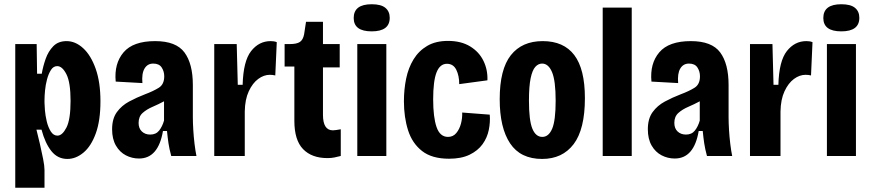

<svg xmlns="http://www.w3.org/2000/svg" viewBox="-20 -736 4111 906"><path d="M52 150V-528H153L155 -388H177Q183 -423 195.5 -458.5Q208 -494 231.5 -518Q255 -542 294 -542Q336 -542 372.5 -508.5Q409 -475 431.5 -411.5Q454 -348 454 -258Q454 -167 432 -106.5Q410 -46 374 -16Q338 14 298 14Q252 14 222.5 -23Q193 -60 176 -124H152Q160 -93 168.5 -56Q177 -19 183.5 14Q190 47 190 66V150ZM251 -96Q274 -96 293.5 -134Q313 -172 313 -260Q313 -347 293.5 -385.5Q274 -424 250 -424Q232 -424 220.5 -406Q209 -388 202 -362Q195 -336 192.5 -309Q190 -282 190 -264V-251Q190 -241 192 -216Q194 -191 200.5 -163.5Q207 -136 219.5 -116Q232 -96 251 -96Z M636 12Q603 12 574 -3Q545 -18 527 -49Q509 -80 509 -126Q509 -176 531.5 -207Q554 -238 589.5 -257Q625 -276 664 -291Q704 -306 729.5 -322Q755 -338 755 -376Q755 -399 743 -417.5Q731 -436 703 -436Q676 -436 662 -412.5Q648 -389 652 -344L526 -351Q518 -436 563 -489Q608 -542 712 -542Q811 -542 850.5 -488.5Q890 -435 890 -335V-183Q890 -157 892 -123.5Q894 -90 898 -57Q902 -24 907 0H788Q779 -33 775 -60Q771 -87 768 -118H749Q727 12 636 12ZM689 -101Q716 -101 731 -120Q746 -139 754 -167V-258Q728 -244 700 -232Q672 -220 653 -203Q634 -186 634 -156Q634 -130 649.5 -115.5Q665 -101 689 -101Z M991 0V-528H1097L1102 -336H1125Q1128 -448 1165 -495Q1202 -542 1257 -542Q1264 -542 1271.5 -541Q1279 -540 1286 -537L1279 -380Q1267 -383 1253 -383Q1225 -383 1198.5 -363.5Q1172 -344 1154 -305.5Q1136 -267 1135 -210V0Z M1525 10Q1451 10 1410 -32.5Q1369 -75 1369 -166V-422H1323V-528H1347Q1380 -528 1395 -538Q1410 -548 1415 -574L1424 -633H1504V-528H1583V-418H1504V-194Q1504 -121 1551 -121Q1558 -121 1567 -122.5Q1576 -124 1588 -126V0Q1572 4 1558 7Q1544 10 1525 10Z M1666 0V-528H1803V0ZM1734 -588Q1649 -588 1649 -651Q1649 -716 1734 -716Q1778 -716 1798.5 -699Q1819 -682 1819 -652Q1819 -588 1734 -588Z M2099 13Q2018 13 1971.5 -23.5Q1925 -60 1905.5 -121.5Q1886 -183 1886 -258Q1886 -314 1896.5 -365Q1907 -416 1931.5 -456Q1956 -496 1996 -519.5Q2036 -543 2094 -543Q2156 -543 2198.5 -517Q2241 -491 2261.5 -448.5Q2282 -406 2280 -357L2147 -339Q2147 -379 2133 -407Q2119 -435 2089 -435Q2056 -435 2040 -394.5Q2024 -354 2024 -267Q2024 -183 2040 -136.5Q2056 -90 2094 -90Q2118 -90 2133 -108Q2148 -126 2155 -152Q2162 -178 2161 -205L2291 -195Q2294 -160 2286.5 -123Q2279 -86 2257 -55.5Q2235 -25 2196 -6Q2157 13 2099 13Z M2538 14Q2436 14 2387 -59.5Q2338 -133 2338 -268Q2338 -409 2390.5 -475.5Q2443 -542 2541 -542Q2640 -542 2690 -476Q2740 -410 2740 -273Q2740 -126 2687 -56Q2634 14 2538 14ZM2539 -90Q2569 -90 2585.5 -128.5Q2602 -167 2602 -261Q2602 -355 2585 -395.5Q2568 -436 2538 -436Q2520 -436 2506 -420.5Q2492 -405 2484 -367Q2476 -329 2476 -261Q2476 -168 2492 -129Q2508 -90 2539 -90Z M2824 0V-700H2961V0Z M3164 12Q3131 12 3102 -3Q3073 -18 3055 -49Q3037 -80 3037 -126Q3037 -176 3059.5 -207Q3082 -238 3117.5 -257Q3153 -276 3192 -291Q3232 -306 3257.5 -322Q3283 -338 3283 -376Q3283 -399 3271 -417.5Q3259 -436 3231 -436Q3204 -436 3190 -412.5Q3176 -389 3180 -344L3054 -351Q3046 -436 3091 -489Q3136 -542 3240 -542Q3339 -542 3378.5 -488.5Q3418 -435 3418 -335V-183Q3418 -157 3420 -123.5Q3422 -90 3426 -57Q3430 -24 3435 0H3316Q3307 -33 3303 -60Q3299 -87 3296 -118H3277Q3255 12 3164 12ZM3217 -101Q3244 -101 3259 -120Q3274 -139 3282 -167V-258Q3256 -244 3228 -232Q3200 -220 3181 -203Q3162 -186 3162 -156Q3162 -130 3177.5 -115.5Q3193 -101 3217 -101Z M3519 0V-528H3625L3630 -336H3653Q3656 -448 3693 -495Q3730 -542 3785 -542Q3792 -542 3799.5 -541Q3807 -540 3814 -537L3807 -380Q3795 -383 3781 -383Q3753 -383 3726.5 -363.5Q3700 -344 3682 -305.5Q3664 -267 3663 -210V0Z M3882 0V-528H4019V0ZM3950 -588Q3865 -588 3865 -651Q3865 -716 3950 -716Q3994 -716 4014.5 -699Q4035 -682 4035 -652Q4035 -588 3950 -588Z"/></svg>

Font: Bricolage Grotesque 10pt Condensed Bricolage Grotesque 10pt Condensed Regular
Style: Bold
Weight: 700
Width: 3
Designer: Mathieu Triay
Foundry: Atelier Triay
Version: Version 1.000; ttfautohint (v1.8.4.7-5d5b);gftools[0.9.32]